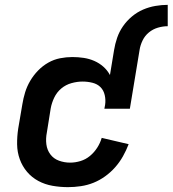

<svg xmlns="http://www.w3.org/2000/svg" viewBox="-20 -763 711 791"><path d="M450 -557Q454 -582 462.5 -607Q471 -632 486.5 -654.5Q502 -677 523.5 -695Q545 -713 569.5 -723.5Q594 -734 620 -738.5Q646 -743 671 -743V-655Q651 -655 630.5 -649Q610 -643 593.5 -629.5Q577 -616 567.5 -596.5Q558 -577 555 -557ZM260 8Q228 8 196.5 2.5Q165 -3 138 -17.5Q111 -32 91.5 -55Q72 -78 61.5 -107Q51 -136 50.5 -168Q50 -200 55 -233L72 -333Q76 -358 83.5 -382.5Q91 -407 104.5 -430Q118 -453 137 -472.5Q156 -492 179 -505Q202 -518 227.5 -523Q253 -528 278 -528Q302 -528 325 -524.5Q348 -521 368.5 -512Q389 -503 405.5 -488.5Q422 -474 433 -454L450 -557H555L515 -315H410L413 -331Q416 -351 411.5 -371Q407 -391 394 -404Q381 -417 361 -422Q341 -427 320 -427Q298 -427 274.5 -420.5Q251 -414 232.5 -398.5Q214 -383 203.5 -361Q193 -339 189 -317L173 -217Q168 -192 171 -168.5Q174 -145 187.5 -127Q201 -109 223 -101Q245 -93 269 -93Q290 -93 311.5 -99.5Q333 -106 350.5 -120.5Q368 -135 380.5 -154.5Q393 -174 399 -195L510 -169Q500 -143 486.5 -119Q473 -95 454.5 -74Q436 -53 413 -36.5Q390 -20 365 -10Q340 0 313 4Q286 8 260 8Z"/></svg>

Font: Iosevka Extended
Style: Bold Italic
Weight: 700
Width: 7
Italic angle: -9°
Monospace: yes
Designer: Belleve Invis
Foundry: Belleve Invis
Version: Version 32.5.0; ttfautohint (v1.8.4)